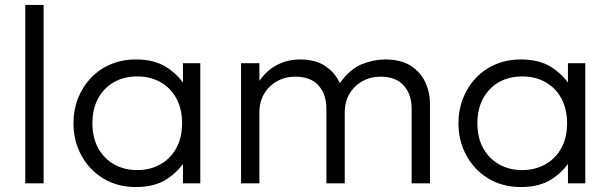

<svg xmlns="http://www.w3.org/2000/svg" viewBox="-20 -740 2465 775"><path d="M82 0V-720H156V0Z M528.5 15Q454 15 397.2 -19.5Q340.5 -54 308.5 -112.5Q276.5 -171 276.5 -242.5Q276.5 -296 294.8 -342.8Q313 -389.5 346.5 -425Q380 -460.5 426.5 -480.2Q473 -500 528.5 -500Q603.5 -500 652 -468.8Q700.5 -437.5 729.5 -390.5L718.5 -374.5V-485H788.5V0H718.5V-110.5L729.5 -94.5Q700.5 -47.5 652 -16.2Q603.5 15 528.5 15ZM534 -53.5Q586.5 -53.5 627.5 -76.8Q668.5 -100 691.8 -142.2Q715 -184.5 715 -242.5Q715 -300.5 691.8 -343Q668.5 -385.5 627.5 -408.5Q586.5 -431.5 534 -431.5Q481 -431.5 440.2 -408.5Q399.5 -385.5 376.2 -343Q353 -300.5 353 -242.5Q353 -184.5 376.2 -142.2Q399.5 -100 440.2 -76.8Q481 -53.5 534 -53.5Z M953 0V-485H1027V-413.5Q1048.5 -444.5 1075 -463.5Q1101.5 -482.5 1130.8 -491.2Q1160 -500 1190.5 -500Q1254.5 -500 1294.2 -472.5Q1334 -445 1351.5 -404.5Q1393 -462 1441 -481Q1489 -500 1534 -500Q1599 -500 1639 -473.8Q1679 -447.5 1697.2 -406.8Q1715.5 -366 1715.5 -324V0H1641.5V-302Q1641.5 -359 1609.8 -394.8Q1578 -430.5 1516 -430.5Q1475.5 -430.5 1442.8 -412.2Q1410 -394 1390.8 -361.5Q1371.5 -329 1371.5 -286V0H1297.5V-302Q1297.5 -359 1265.8 -394.8Q1234 -430.5 1172 -430.5Q1131.5 -430.5 1098.5 -412.2Q1065.5 -394 1046.2 -361.5Q1027 -329 1027 -286V0Z M2082.5 15Q2008 15 1951.2 -19.5Q1894.5 -54 1862.5 -112.5Q1830.5 -171 1830.5 -242.5Q1830.5 -296 1848.8 -342.8Q1867 -389.5 1900.5 -425Q1934 -460.5 1980.5 -480.2Q2027 -500 2082.5 -500Q2157.5 -500 2206 -468.8Q2254.5 -437.5 2283.5 -390.5L2272.5 -374.5V-485H2342.5V0H2272.5V-110.5L2283.5 -94.5Q2254.5 -47.5 2206 -16.2Q2157.5 15 2082.5 15ZM2088 -53.5Q2140.5 -53.5 2181.5 -76.8Q2222.5 -100 2245.8 -142.2Q2269 -184.5 2269 -242.5Q2269 -300.5 2245.8 -343Q2222.5 -385.5 2181.5 -408.5Q2140.5 -431.5 2088 -431.5Q2035 -431.5 1994.2 -408.5Q1953.5 -385.5 1930.2 -343Q1907 -300.5 1907 -242.5Q1907 -184.5 1930.2 -142.2Q1953.5 -100 1994.2 -76.8Q2035 -53.5 2088 -53.5Z"/></svg>

Font: Geologica Cursive ExtraLight
Style: Regular
Weight: 250
Designer: Sindre Bremnes, Frode Helland
Foundry: Monokrom Skriftforlag AS
Version: Version 1.010;gftools[0.9.28]